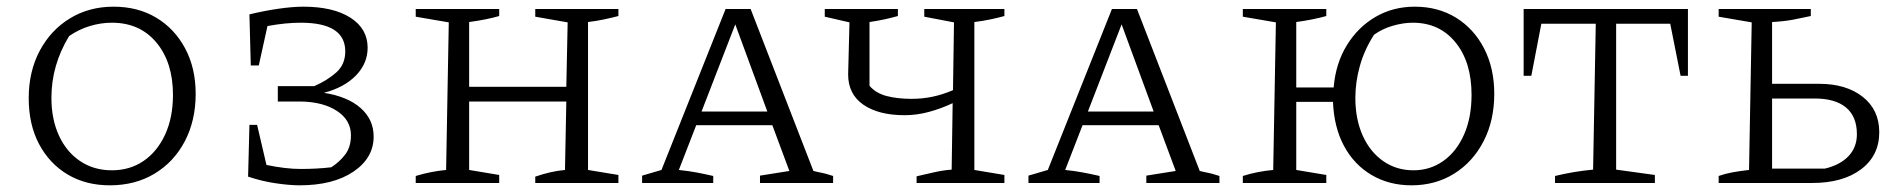

<svg xmlns="http://www.w3.org/2000/svg" viewBox="-20 -548 5690 575"><path d="M309 7Q237 7 182.5 -25.5Q128 -58 97 -116.5Q66 -175 66 -254Q66 -334 99 -396Q132 -458 189.5 -493Q247 -528 320 -528Q393 -528 448 -495Q503 -462 534.5 -403Q566 -344 566 -267Q566 -187 533.5 -125Q501 -63 443 -28Q385 7 309 7ZM315 -38Q369 -38 410 -66Q451 -94 474.5 -145Q498 -196 498 -264Q498 -361 448.5 -420.5Q399 -480 315 -480Q282 -480 249 -470Q216 -460 187 -440Q134 -353 134 -255Q134 -191 156.5 -142Q179 -93 220 -65.5Q261 -38 315 -38Z M723 -19 727 -174H750L778 -54Q807 -48 832.5 -45Q858 -42 880 -42Q929 -42 972 -47Q997 -63 1014 -85.5Q1031 -108 1031 -143Q1031 -188 989.5 -215.5Q948 -243 880 -244H812V-290H921Q960 -307 987 -331Q1014 -355 1014 -394Q1014 -480 881 -480Q835 -480 781 -470L755 -352H731L727 -505Q773 -516 815 -522Q857 -528 888 -528Q978 -528 1029.5 -495Q1081 -462 1081 -405Q1081 -358 1046 -322Q1011 -286 950 -270Q1021 -259 1060 -224.5Q1099 -190 1099 -139Q1099 -75 1038.5 -34Q978 7 877 7Q848 7 806.5 1Q765 -5 723 -19Z M1225 0V-21Q1248 -28 1271 -32.5Q1294 -37 1316 -39L1324 -481L1225 -498V-521H1475V-500Q1437 -489 1385 -482V-288H1676L1680 -481L1583 -498V-521H1832V-500Q1813 -495 1789.5 -490Q1766 -485 1741 -482V-39L1832 -24V0H1583V-19Q1606 -27 1628 -32Q1650 -37 1672 -39L1676 -244H1385V-39L1475 -24V0Z M2416 -36Q2432 -32 2441 -30.5Q2450 -29 2475 -21V0H2256V-22L2344 -36L2293 -173H2065L2013 -39Q2042 -36 2066 -31.5Q2090 -27 2116 -21V0H1903V-22L1961 -39L2153 -521H2228ZM2081 -214H2278L2182 -475Z M2725 0V-20Q2755 -27 2779.5 -32.5Q2804 -38 2830 -40L2833 -239Q2799 -223 2762.5 -213Q2726 -203 2689 -203Q2611 -203 2565.5 -234.5Q2520 -266 2520 -325L2524 -481L2450 -498V-521H2669V-500Q2651 -495 2631 -490.5Q2611 -486 2584 -482V-291Q2603 -269 2635 -260.5Q2667 -252 2710 -252Q2743 -252 2773.5 -258.5Q2804 -265 2834 -278L2837 -481L2748 -498V-521H2988V-500Q2970 -495 2946.5 -490Q2923 -485 2898 -482V-39L2988 -24V0Z M3573 -36Q3589 -32 3598 -30.5Q3607 -29 3632 -21V0H3413V-22L3501 -36L3450 -173H3222L3170 -39Q3199 -36 3223 -31.5Q3247 -27 3273 -21V0H3060V-22L3118 -39L3310 -521H3385ZM3238 -214H3435L3339 -475Z M3702 0V-21Q3724 -28 3747 -32.5Q3770 -37 3793 -39L3801 -481L3702 -498V-521H3952V-500Q3913 -489 3862 -482V-286H3974Q3980 -358 4013.5 -412.5Q4047 -467 4099.5 -497.5Q4152 -528 4217 -528Q4287 -528 4340.5 -495Q4394 -462 4424.5 -403Q4455 -344 4455 -267Q4455 -187 4423 -125Q4391 -63 4335 -28Q4279 7 4207 7Q4140 7 4087.5 -24Q4035 -55 4005 -111Q3975 -167 3972 -243H3862V-39L3952 -24V0ZM4213 -38Q4263 -38 4302.5 -66Q4342 -94 4364.5 -145Q4387 -196 4387 -264Q4387 -362 4339 -421Q4291 -480 4211 -480Q4183 -480 4151.5 -471Q4120 -462 4095 -444Q4066 -399 4052.5 -350.5Q4039 -302 4039 -255Q4039 -191 4061 -142Q4083 -93 4122.5 -65.5Q4162 -38 4213 -38Z M5035 -521V-321H5013L4982 -477H4820V-40L4936 -24V0H4637V-21Q4695 -35 4751 -40L4759 -477H4596L4566 -321H4543V-521Z M5127 0V-21Q5147 -28 5169 -32Q5191 -36 5218 -39L5226 -481L5127 -498V-521H5403V-500Q5376 -494 5349.5 -489Q5323 -484 5287 -482V-297H5428Q5509 -297 5558.5 -258Q5608 -219 5608 -152Q5608 -82 5553.5 -41Q5499 0 5407 0ZM5287 -43H5445Q5491 -54 5516 -80.5Q5541 -107 5541 -146Q5541 -199 5508.5 -226Q5476 -253 5415 -253H5287Z"/></svg>

Font: Piazzolla SC Light
Style: Regular
Weight: 300
Designer: Juan Pablo del Peral
Foundry: Huerta Tipografica
Version: Version 1.330